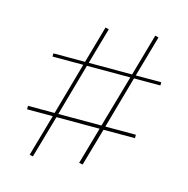

<svg xmlns="http://www.w3.org/2000/svg" viewBox="-95 -654 792 808"><g transform="rotate(15 301.0 -250.0)"><path d="M559 -365H444L380 -138H513V-123H376L329 41L313 38L359 -123H171L118 62L103 59L155 -123H43V-138H159L223 -365H89V-379H227L273 -541L288 -537L243 -379H432L484 -562L499 -558L448 -379H559ZM363 -138 428 -365H239L175 -138Z"/></g></svg>

Font: EauTestSC Thin
Style: Regular
Weight: 250
Designer: Christian Thalmann (Catharsis Fonts)
Version: Version 0.001;PS 000.001;hotconv 1.0.88;makeotf.lib2.5.64775